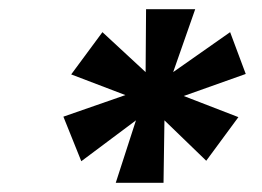

<svg xmlns="http://www.w3.org/2000/svg" viewBox="-20 -758 570 418"><path d="M232 -360 276 -496 157 -407 118 -504 253 -551 135 -596 203 -688 297 -601 298 -738H405L357 -601L481 -688L515 -597L380 -549L499 -503L429 -408L338 -496L336 -360Z"/></svg>

Font: DM Sans 10pt Black
Style: Italic
Weight: 900
Italic angle: -10°
Version: Version 4.004;gftools[0.9.30]